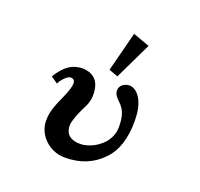

<svg xmlns="http://www.w3.org/2000/svg" viewBox="-151 -1058 1302 1247"><g transform="rotate(20 500.0 -434.5)"><path d="M683.6 -847.7 561 -592.3 498.5 -615.2 568.8 -889.2ZM335 -564Q355.5 -564 378.4 -556.4Q401.4 -548.8 420.4 -530.8Q439.5 -512.7 448.2 -480.7Q457 -448.7 454.6 -412.1Q451.7 -374 435.1 -341.8Q401.9 -277.8 386.7 -227.1Q378.9 -203.6 378.9 -188Q378.9 -162.1 388.9 -141.6Q398.9 -121.1 422.4 -109.4Q444.8 -97.2 484.9 -97.2Q502.9 -97.2 526.1 -103.3Q549.3 -109.4 573.2 -121.6Q597.2 -133.8 623.5 -156.7Q649.9 -179.7 666.5 -213.9Q683.1 -247.1 683.1 -288.1Q683.1 -343.3 670.2 -378.7Q657.2 -414.1 629.9 -439Q611.3 -456.1 600.6 -471.9Q589.8 -487.8 589.8 -505.9Q589.8 -523.9 599.6 -536.9Q609.4 -549.8 624.5 -557.1Q640.6 -564 657.2 -564Q673.8 -564 692.6 -553Q711.4 -542 728 -518.1Q744.6 -494.1 755.4 -454.8Q766.1 -415.5 766.1 -353Q766.1 -267.6 744.6 -199.7Q723.1 -131.8 675.8 -83Q577.1 20 420.9 20Q378.9 20 343.3 5.1Q307.6 -9.8 281.2 -35.2Q226.6 -88.4 224.1 -162.1Q223.6 -193.4 229.7 -221.2Q235.8 -249 247.1 -277.3Q252.4 -291.5 259 -306.6Q265.6 -321.8 272.9 -337.9Q309.1 -418.9 309.1 -450.2Q309.1 -481.9 278.8 -481.9Q259.8 -481.9 230 -448.2Q216.3 -433.1 208 -414.1L161.1 -446.8Q187.5 -489.7 214.4 -515.4Q241.2 -541 271 -552.7Q301.8 -564 335 -564Z"/></g></svg>

Font: BIZ UDMincho
Style: Bold
Weight: 700
Monospace: yes
Designer: TypeBank Co., Ltd.
Foundry: Morisawa Inc.
Version: Version 1.06